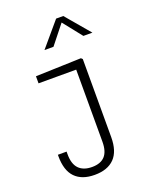

<svg xmlns="http://www.w3.org/2000/svg" viewBox="-180 -899 979 1212"><g transform="rotate(-20 310.0 -293.0)"><path d="M242.5 212Q156.5 212 111.2 165.2Q66 118.5 66 23.5V13H124.5V31.5Q124.5 96.5 155 128Q185.5 159.5 243.5 159.5Q301 159.5 329.8 128.2Q358.5 97 358.5 31.5V-480L381 -452.5H105.5V-500L411 -510L420.5 -501V23.5Q420.5 118.5 374.8 165.2Q329 212 242.5 212ZM349.5 -798.5H397.5L534.5 -637H474L359.5 -781H387.5L273 -637H212.5Z"/></g></svg>

Font: Monaspace Neon Var
Style: Regular
Weight: 400
Designer: Riley Cran and the Lettermatic Team
Version: Version 1.000 (Monaspace Neon Var)